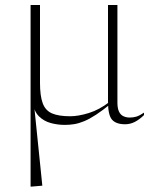

<svg xmlns="http://www.w3.org/2000/svg" viewBox="-20 -474 591 744"><path d="M98.5 -454.5H135V-153Q135 -102.5 145.5 -74Q156 -45.5 181.8 -34.5Q207.5 -23.5 252 -23.5Q283.5 -23.5 324 -36Q364.5 -48.5 403.5 -78.5L410 -72.5Q377.5 -46 352.2 -29.5Q327 -13 306.5 -4.5Q286 4 268 7Q250 10 231.5 10Q203.5 10 176.8 2.8Q150 -4.5 131 -23.2Q112 -42 107 -76L110.5 -82L144 245.5L103.5 249H98.5ZM435 -76.5Q435 -54.5 441 -41.8Q447 -29 458 -23.8Q469 -18.5 482.5 -18.5Q496.5 -18.5 508.8 -22.2Q521 -26 538 -37.5V-28Q520 -10.5 502.2 -1.5Q484.5 7.5 464.5 7.5Q430 7.5 414.2 -10.2Q398.5 -28 398.5 -80.5V-454.5H435Z"/></svg>

Font: Newsreader 36pt ExtraLight
Style: Regular
Weight: 250
Designer: Hugues Gentile
Foundry: Production Type
Version: Version 1.003